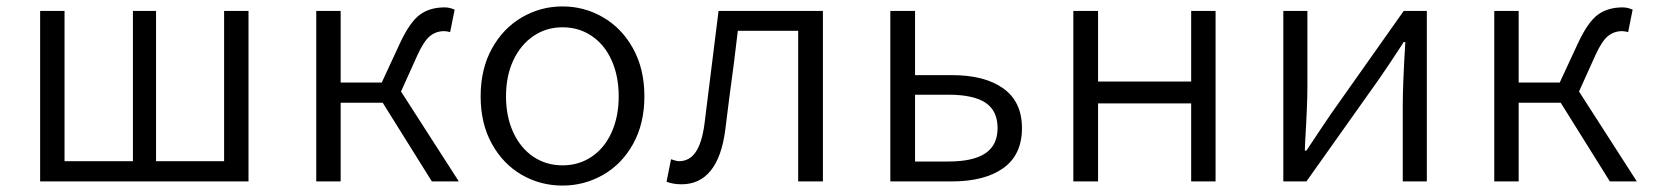

<svg xmlns="http://www.w3.org/2000/svg" viewBox="-20 -565 5154 598"><path d="M105 -531H181V-63H394V-531H466V-63H678V-531H754V0H105Z M965 -531H1041V-308H1169L1226 -431Q1257 -497 1288 -519.5Q1319 -542 1365 -542Q1380 -542 1396 -535L1382 -465Q1372 -468 1363 -468Q1338 -468 1319 -452.5Q1300 -437 1280 -393L1229 -280L1409 0H1325L1172 -245H1041V0H965Z M1477 -265Q1477 -350 1512 -413.5Q1547 -477 1605.5 -511Q1664 -545 1732 -545Q1800 -545 1858.5 -511Q1917 -477 1952 -413.5Q1987 -350 1987 -265Q1987 -180 1952 -117Q1917 -54 1858.5 -20.5Q1800 13 1732 13Q1663 13 1605 -20.5Q1547 -54 1512 -117Q1477 -180 1477 -265ZM1907 -265Q1907 -328 1885 -377Q1863 -426 1823 -453Q1783 -480 1732 -480Q1681 -480 1641 -452.5Q1601 -425 1578.5 -376.5Q1556 -328 1556 -265Q1556 -202 1578.5 -153Q1601 -104 1641 -77Q1681 -50 1732 -50Q1783 -50 1823 -77Q1863 -104 1885 -153Q1907 -202 1907 -265Z M2056 1 2070 -69Q2076 -67 2083 -65Q2090 -63 2095 -63Q2127 -63 2146.5 -91Q2166 -119 2174 -178L2218 -531H2543V0H2466V-469H2278Q2268 -381 2251 -257L2239 -161Q2228 -76 2193.5 -33.5Q2159 9 2103 9Q2076 9 2056 1Z M2753 -531H2830V-331H2945Q3047 -331 3105 -289.5Q3163 -248 3163 -166Q3163 -83 3105 -41.5Q3047 0 2945 0H2753ZM3087 -166Q3087 -220 3049.5 -245Q3012 -270 2934 -270H2830V-62H2934Q3011 -62 3049 -87.5Q3087 -113 3087 -166Z M3323 -531H3400V-311H3690V-531H3766V0H3690V-243H3400V0H3323Z M3977 -531H4052V-294Q4052 -239 4045 -123L4044 -96H4049Q4106 -182 4126 -211L4352 -531H4424V0H4349V-236Q4349 -303 4357 -434H4352Q4306 -363 4276 -320L4049 0H3977Z M4634 -531H4710V-308H4838L4895 -431Q4926 -497 4957 -519.5Q4988 -542 5034 -542Q5049 -542 5065 -535L5051 -465Q5041 -468 5032 -468Q5007 -468 4988 -452.5Q4969 -437 4949 -393L4898 -280L5078 0H4994L4841 -245H4710V0H4634Z"/></svg>

Font: Nebula Sans Book
Style: Regular
Weight: 400
Designer: Paul D. Hunt for Adobe (as Source Sans)
Foundry: Nebula Entertainment & Broadcasting LLC
Version: Version 1.010